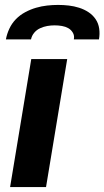

<svg xmlns="http://www.w3.org/2000/svg" viewBox="-20 -760 424 780"><path d="M21 0 107 -520H253L167 0ZM4 -600Q8 -622 18 -643.5Q28 -665 44.5 -682Q61 -699 82.5 -710.5Q104 -722 126.5 -728.5Q149 -735 171.5 -737.5Q194 -740 216 -740Q238 -740 259.5 -737.5Q281 -735 301.5 -728.5Q322 -722 339.5 -710.5Q357 -699 368.5 -682Q380 -665 383 -643.5Q386 -622 382 -600H280Q283 -615 276 -627Q269 -639 257.5 -645.5Q246 -652 231.5 -654.5Q217 -657 202 -657Q187 -657 172.5 -654.5Q158 -652 143.5 -645.5Q129 -639 119 -627Q109 -615 106 -600Z"/></svg>

Font: Iosevka Aile Heavy Oblique
Style: Regular
Weight: 900
Italic angle: -9°
Designer: Belleve Invis
Foundry: Belleve Invis
Version: Version 31.1.0; ttfautohint (v1.8.4)